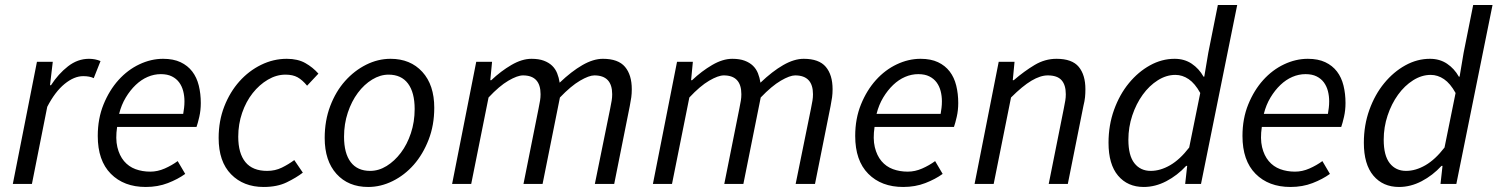

<svg xmlns="http://www.w3.org/2000/svg" viewBox="-20 -732 5959 764"><path d="M31 0 127 -486H190L179 -393H183Q212 -438 250.5 -468Q289 -498 334 -498Q359 -498 380 -489L353 -421Q337 -429 311 -429Q275 -429 237 -398Q199 -367 168 -307L107 0Z M369 -191Q369 -260 392 -316.5Q415 -373 451.5 -413.5Q488 -454 534.5 -476Q581 -498 629 -498Q670 -498 698.5 -484.5Q727 -471 745 -447.5Q763 -424 771 -391.5Q779 -359 779 -322Q779 -293 773 -267Q767 -241 762 -227H446Q439 -180 447 -146.5Q455 -113 473.5 -91Q492 -69 519 -59Q546 -49 578 -49Q607 -49 635.5 -61.5Q664 -74 687 -91L717 -40Q688 -19 648 -3.5Q608 12 560 12Q473 12 421 -40.5Q369 -93 369 -191ZM454 -279H709Q711 -291 712.5 -303Q714 -315 714 -329Q714 -350 709 -369.5Q704 -389 693 -404Q682 -419 664 -428Q646 -437 620 -437Q593 -437 567.5 -426Q542 -415 520 -394Q498 -373 480.5 -344Q463 -315 454 -279Z M1029 12Q949 12 899.5 -38.5Q850 -89 850 -183Q850 -251 872.5 -308.5Q895 -366 932.5 -408Q970 -450 1019 -474Q1068 -498 1121 -498Q1165 -498 1195 -481Q1225 -464 1247 -439L1202 -391Q1183 -414 1164 -424.5Q1145 -435 1116 -435Q1080 -435 1046 -415Q1012 -395 985.5 -361.5Q959 -328 943.5 -283Q928 -238 928 -188Q928 -122 956.5 -87Q985 -52 1043 -52Q1075 -52 1101.5 -65Q1128 -78 1151 -95L1185 -45Q1159 -25 1121 -6.5Q1083 12 1029 12Z M1445 12Q1366 12 1319 -40Q1272 -92 1272 -183Q1272 -252 1294 -310Q1316 -368 1353 -409.5Q1390 -451 1437 -474.5Q1484 -498 1534 -498Q1613 -498 1660.5 -446Q1708 -394 1708 -303Q1708 -234 1685.5 -176Q1663 -118 1626.5 -76.5Q1590 -35 1542.5 -11.5Q1495 12 1445 12ZM1453 -52Q1487 -52 1518.5 -71.5Q1550 -91 1575 -124Q1600 -157 1615 -202Q1630 -247 1630 -298Q1630 -364 1603.5 -399.5Q1577 -435 1526 -435Q1493 -435 1461 -415.5Q1429 -396 1404 -362.5Q1379 -329 1364 -284Q1349 -239 1349 -188Q1349 -122 1375.5 -87Q1402 -52 1453 -52Z M1779 0 1875 -486H1938L1931 -413H1935Q1973 -449 2015 -473.5Q2057 -498 2095 -498Q2124 -498 2144 -490.5Q2164 -483 2177 -470.5Q2190 -458 2197 -440.5Q2204 -423 2207 -403Q2254 -448 2297.5 -473Q2341 -498 2379 -498Q2440 -498 2467 -466Q2494 -434 2494 -377Q2494 -360 2492 -345Q2490 -330 2486 -310L2424 0H2347L2408 -300Q2412 -320 2414 -332Q2416 -344 2416 -357Q2416 -432 2345 -432Q2324 -432 2288 -411Q2252 -390 2208 -344L2139 0H2063L2123 -300Q2127 -320 2129 -332Q2131 -344 2131 -357Q2131 -432 2061 -432Q2039 -432 2003 -411Q1967 -390 1924 -344L1855 0Z M2578 0 2674 -486H2737L2730 -413H2734Q2772 -449 2814 -473.5Q2856 -498 2894 -498Q2923 -498 2943 -490.5Q2963 -483 2976 -470.5Q2989 -458 2996 -440.5Q3003 -423 3006 -403Q3053 -448 3096.5 -473Q3140 -498 3178 -498Q3239 -498 3266 -466Q3293 -434 3293 -377Q3293 -360 3291 -345Q3289 -330 3285 -310L3223 0H3146L3207 -300Q3211 -320 3213 -332Q3215 -344 3215 -357Q3215 -432 3144 -432Q3123 -432 3087 -411Q3051 -390 3007 -344L2938 0H2862L2922 -300Q2926 -320 2928 -332Q2930 -344 2930 -357Q2930 -432 2860 -432Q2838 -432 2802 -411Q2766 -390 2723 -344L2654 0Z M3383 -191Q3383 -260 3406 -316.5Q3429 -373 3465.5 -413.5Q3502 -454 3548.5 -476Q3595 -498 3643 -498Q3684 -498 3712.5 -484.5Q3741 -471 3759 -447.5Q3777 -424 3785 -391.5Q3793 -359 3793 -322Q3793 -293 3787 -267Q3781 -241 3776 -227H3460Q3453 -180 3461 -146.5Q3469 -113 3487.5 -91Q3506 -69 3533 -59Q3560 -49 3592 -49Q3621 -49 3649.5 -61.5Q3678 -74 3701 -91L3731 -40Q3702 -19 3662 -3.5Q3622 12 3574 12Q3487 12 3435 -40.5Q3383 -93 3383 -191ZM3468 -279H3723Q3725 -291 3726.5 -303Q3728 -315 3728 -329Q3728 -350 3723 -369.5Q3718 -389 3707 -404Q3696 -419 3678 -428Q3660 -437 3634 -437Q3607 -437 3581.5 -426Q3556 -415 3534 -394Q3512 -373 3494.5 -344Q3477 -315 3468 -279Z M3858 0 3954 -486H4017L4010 -413H4014Q4056 -449 4097 -473.5Q4138 -498 4184 -498Q4246 -498 4272.5 -466Q4299 -434 4299 -377Q4299 -360 4297.5 -345Q4296 -330 4291 -310L4229 0H4153L4213 -300Q4217 -320 4219 -332Q4221 -344 4221 -357Q4221 -394 4204 -413Q4187 -432 4149 -432Q4120 -432 4084.5 -411Q4049 -390 4003 -344L3934 0Z M4772 -427 4788 -522 4826 -712H4903L4759 0H4696L4704 -72H4700Q4665 -34 4621 -11Q4577 12 4531 12Q4467 12 4429 -33Q4391 -78 4391 -164Q4391 -234 4413 -295Q4435 -356 4472 -401Q4509 -446 4556 -472Q4603 -498 4654 -498Q4693 -498 4722 -478.5Q4751 -459 4769 -427ZM4559 -52Q4597 -52 4636 -74.5Q4675 -97 4712 -145L4756 -362Q4735 -400 4710 -417Q4685 -434 4657 -434Q4621 -434 4587 -412.5Q4553 -391 4527 -355Q4501 -319 4485.5 -272.5Q4470 -226 4470 -176Q4470 -113 4494 -82.5Q4518 -52 4559 -52Z M4924 -191Q4924 -260 4947 -316.5Q4970 -373 5006.5 -413.5Q5043 -454 5089.5 -476Q5136 -498 5184 -498Q5225 -498 5253.5 -484.5Q5282 -471 5300 -447.5Q5318 -424 5326 -391.5Q5334 -359 5334 -322Q5334 -293 5328 -267Q5322 -241 5317 -227H5001Q4994 -180 5002 -146.5Q5010 -113 5028.5 -91Q5047 -69 5074 -59Q5101 -49 5133 -49Q5162 -49 5190.5 -61.5Q5219 -74 5242 -91L5272 -40Q5243 -19 5203 -3.5Q5163 12 5115 12Q5028 12 4976 -40.5Q4924 -93 4924 -191ZM5009 -279H5264Q5266 -291 5267.5 -303Q5269 -315 5269 -329Q5269 -350 5264 -369.5Q5259 -389 5248 -404Q5237 -419 5219 -428Q5201 -437 5175 -437Q5148 -437 5122.5 -426Q5097 -415 5075 -394Q5053 -373 5035.5 -344Q5018 -315 5009 -279Z M5788 -427 5804 -522 5842 -712H5919L5775 0H5712L5720 -72H5716Q5681 -34 5637 -11Q5593 12 5547 12Q5483 12 5445 -33Q5407 -78 5407 -164Q5407 -234 5429 -295Q5451 -356 5488 -401Q5525 -446 5572 -472Q5619 -498 5670 -498Q5709 -498 5738 -478.5Q5767 -459 5785 -427ZM5575 -52Q5613 -52 5652 -74.5Q5691 -97 5728 -145L5772 -362Q5751 -400 5726 -417Q5701 -434 5673 -434Q5637 -434 5603 -412.5Q5569 -391 5543 -355Q5517 -319 5501.5 -272.5Q5486 -226 5486 -176Q5486 -113 5510 -82.5Q5534 -52 5575 -52Z"/></svg>

Font: TypoPRO Source Sans Pro
Style: Italic
Weight: 400
Italic angle: -11°
Designer: Paul D. Hunt
Foundry: Adobe Systems Incorporated
Version: Version 1.075;PS 2.000;hotconv 1.0.86;makeotf.lib2.5.63406